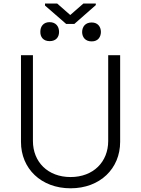

<svg xmlns="http://www.w3.org/2000/svg" viewBox="-20 -1034 784 1067"><path d="M297.9 -1014.2H230.1V-1003.2L347.7 -900.9H393.1L512.4 -1005.7V-1014.2H443.2L370.4 -950.6ZM204.2 -856.9C203.8 -829.2 219.5 -805.4 256 -805.4C290.8 -805.4 308.2 -827.4 308.2 -856.5C308.2 -887.1 290.5 -910.9 255.3 -910.9C221.6 -910.9 203.8 -887.1 204.2 -856.9ZM436.4 -855.8C436.8 -827.4 454.2 -803.6 489.7 -804C525.2 -803.6 540.5 -829.2 540.8 -856.5C540.5 -885.3 523.4 -909.1 489.7 -909.1C454.2 -909.1 436.8 -885.7 436.4 -855.8ZM581.3 -727.3V-250.4C581.3 -134.6 498.9 -50.1 372.2 -50.1C245.4 -50.1 163 -134.6 163 -250.4V-727.3H96.6V-245.7C96.2 -97.3 208.5 12.4 372.2 12.4C536.2 12.4 647.7 -97.3 647.7 -245.7V-727.3Z"/></svg>

Font: TID UI Light
Style: Regular
Weight: 300
Designer: The TID Project Authors
Foundry: Bakken & Bæck
Version: Version 1.001;hotconv 1.0.109;makeotfexe 2.5.65596